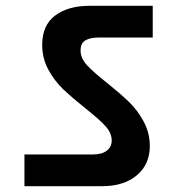

<svg xmlns="http://www.w3.org/2000/svg" viewBox="-20 -692 629 660"><path d="M64 -52V-161H299Q330 -161 347 -174Q364 -187 364 -209Q364 -235 342 -259Q320 -283 273 -320Q227 -357 197 -385.5Q167 -414 146 -453Q125 -492 125 -538Q125 -605 169.5 -638.5Q214 -672 287 -672H505V-563H319Q291 -563 274 -553.5Q257 -544 257 -518Q257 -492 279 -468Q301 -444 348 -407Q394 -370 423.5 -341.5Q453 -313 474 -274Q495 -235 495 -190Q495 -127 450.5 -89.5Q406 -52 331 -52Z"/></svg>

Font: MSTAGE SemiBold
Style: Regular
Weight: 600
Designer: Ninad Kale (Devanagari), Jonny Pinhorn (Latin)
Foundry: Indian Type Foundry
Version: 4.004